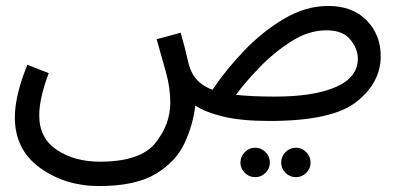

<svg xmlns="http://www.w3.org/2000/svg" viewBox="-20 -394 1346 646"><path d="M887 13Q1098 13 1179.5 -51.5Q1261 -116 1261 -205Q1261 -277 1213.5 -325.5Q1166 -374 1084 -374Q1009 -374 936 -331Q863 -288 801 -223Q739 -158 695 -92Q640 -112 621 -160Q615 -175 609.5 -201Q604 -227 588 -284L507 -262Q524 -203 538.5 -150.5Q553 -98 553 -49Q553 25 502.5 87.5Q452 150 316 150Q231 150 171.5 110.5Q112 71 112 -6Q112 -63 144 -148L72 -176Q30 -73 30 1Q30 110 115 171Q200 232 313 232Q436 232 504 191Q572 150 601 87.5Q630 25 637 -39Q669 -17 730 -2Q791 13 887 13ZM1078 -292Q1134 -292 1159 -260.5Q1184 -229 1184 -197Q1184 -134 1110.5 -101.5Q1037 -69 905 -69Q825 -69 774 -75Q803 -115 852 -166Q901 -217 959.5 -254.5Q1018 -292 1078 -292ZM976 202Q996 202 1010.5 187.5Q1025 173 1025 153Q1025 133 1010.5 118Q996 103 976 103Q955 103 940.5 118Q926 133 926 153Q926 173 940.5 187.5Q955 202 976 202ZM839 202Q859 202 873.5 187.5Q888 173 888 153Q888 133 873.5 118Q859 103 839 103Q818 103 803.5 118Q789 133 789 153Q789 173 803.5 187.5Q818 202 839 202Z"/></svg>

Font: Noto Sans Arabic UI
Style: Regular
Weight: 400
Designer: Nadine Chahine - Monotype Design Team
Foundry: Monotype Imaging Inc.
Version: Version 1.900